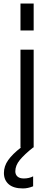

<svg xmlns="http://www.w3.org/2000/svg" viewBox="-20 -828 304 1078"><path d="M169 -808V-657H95V-808ZM95 -549H169V0H166Q117 39 91.5 70Q66 101 66 134Q66 152 78 163Q90 174 114 174Q143 174 166 162V218Q136 230 109 230Q56 230 29 206.5Q2 183 2 143Q2 105 26 71Q50 37 98 0H95Z"/></svg>

Font: Biryani Light
Style: Regular
Weight: 300
Designer: Dan Reynolds and Mathieu Réguer
Foundry: Dan Reynolds and Mathieu Réguer
Version: Version 1.004; ttfautohint (v1.1) -l 5 -r 5 -G 72 -x 0 -D la